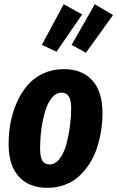

<svg xmlns="http://www.w3.org/2000/svg" viewBox="-20 -877 558 914"><path d="M283.2 -856.9 371.1 -808.1 249 -630.9 179.2 -663.1ZM431.2 -856.9 518.1 -805.2 389.2 -626 320.8 -663.1ZM206.1 17.1Q118.2 17.1 69.6 -36.1Q21 -89.4 21 -190.9Q21 -244.6 30.8 -295.4Q40.5 -346.2 61.5 -392.3Q82.5 -438.5 112.5 -472.9Q142.6 -507.3 186.5 -527.6Q230.5 -547.9 283.2 -547.9Q371.1 -547.9 419.4 -494.4Q467.8 -440.9 467.8 -338.9Q467.8 -294.9 460.9 -252.2Q454.1 -209.5 440.4 -169.4Q426.8 -129.4 404.8 -95.7Q382.8 -62 354.5 -36.6Q326.2 -11.2 288.1 2.9Q250 17.1 206.1 17.1ZM215.8 -94.2Q243.2 -94.2 264.2 -121.8Q285.2 -149.4 296.4 -192.1Q307.6 -234.9 313.2 -278.1Q318.8 -321.3 318.8 -360.8Q318.8 -400.4 307.4 -418.2Q295.9 -436 272.9 -436Q250.5 -436 232.4 -417.5Q214.4 -398.9 203.1 -370.4Q191.9 -341.8 184.3 -305.4Q176.8 -269 173.8 -235.1Q170.9 -201.2 170.9 -169.9Q170.9 -129.9 181.9 -112.1Q192.9 -94.2 215.8 -94.2Z"/></svg>

Font: Fira Sans Compressed
Style: Bold Italic
Weight: 700
Width: 3
Italic angle: -8°
Designer: Carrois Corporate & Edenspiekermann AG
Foundry: Carrois Corporate GbR & Edenspiekermann AG
Version: Version 4.203;PS 004.203;hotconv 1.0.88;makeotf.lib2.5.64775